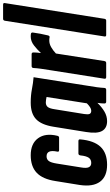

<svg xmlns="http://www.w3.org/2000/svg" viewBox="251 -974 729 1272"><g transform="rotate(-90 616.0 -338.5)"><path d="M160 6Q82 6 47.5 -41Q13 -88 26 -175L52 -336Q65 -421 107 -460.5Q149 -500 223 -500Q300 -500 335.5 -451.5Q371 -403 352 -324Q349 -312 340 -312H257Q244 -312 247 -324Q262 -395 216 -395Q196 -395 185 -380.5Q174 -366 168 -328L142 -165Q136 -130 144 -114.5Q152 -99 172 -99Q195 -99 206.5 -115.5Q218 -132 222 -171Q224 -184 235 -184H317Q330 -184 328 -171Q320 -81 279 -37.5Q238 6 160 6Z M449 6Q403 6 384 -27Q365 -60 377 -133L412 -350Q425 -430 462.5 -465Q500 -500 571 -500Q620 -500 661 -492Q702 -484 740 -481L684 -127Q671 -54 669 -12Q668 0 656 0H578Q566 0 566 -12Q566 -22 567 -34Q568 -46 570 -58Q542 -29 512 -11.5Q482 6 449 6ZM518 -99Q529 -99 541.5 -107Q554 -115 567 -128L609 -395Q599 -397 590.5 -398.5Q582 -400 573 -400Q554 -400 543.5 -388Q533 -376 528 -343L496 -145Q492 -120 497 -109.5Q502 -99 518 -99Z M741 0Q728 0 730 -12L786 -367Q792 -403 796 -432Q800 -461 801 -482Q802 -494 814 -494H892Q904 -494 904 -482Q904 -472 903 -458.5Q902 -445 900 -432Q922 -456 950 -478Q978 -500 1010 -500Q1023 -500 1030 -498Q1037 -495 1036 -486Q1033 -463 1028 -436.5Q1023 -410 1017 -386Q1014 -373 1004 -375Q1000 -376 995 -376.5Q990 -377 983 -377Q961 -377 939 -364.5Q917 -352 897 -333L847 -12Q845 0 834 0Z M1019 0Q1008 0 1010 -12L1114 -671Q1116 -683 1127 -683H1220Q1234 -683 1231 -671L1127 -12Q1125 0 1115 0Z"/></g></svg>

Font: Sofia Sans Extra Condensed ExtraBold
Style: Italic
Weight: 800
Italic angle: -9°
Designer: Botio Nikoltchev, Ani Petrova
Foundry: lettersoup
Version: Version 4.101; ttfautohint (v1.8.4.7-5d5b)